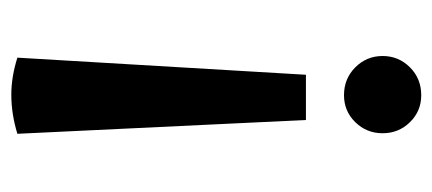

<svg xmlns="http://www.w3.org/2000/svg" viewBox="-238 -330 783 348"><g transform="rotate(90 154.0 -156.5)"><path d="M222 -458Q222 -429 202 -408.5Q182 -388 153 -388Q123 -388 102.5 -408.5Q82 -429 82 -458Q82 -487 102.5 -507.5Q123 -528 153 -528Q182 -528 202 -507.5Q222 -487 222 -458ZM152 215Q187 215 223 204L198 -319H116L85 204Q120 215 152 215Z"/></g></svg>

Font: Arima Madurai ExtraBold
Style: Regular
Weight: 800
Designer: Joana Correia and Natanael Gama
Foundry: NDISCOVER
Version: Version 1.020